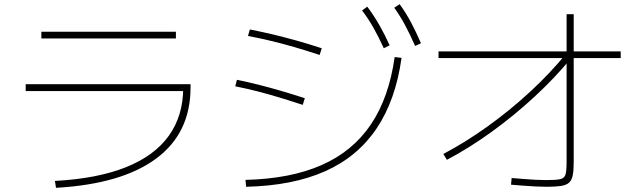

<svg xmlns="http://www.w3.org/2000/svg" viewBox="-20 -875 3040 919"><path d="M243 -9Q446 -20 582.5 -74.5Q719 -129 788 -225Q857 -321 857 -456L874 -439H103V-472H892V-456Q892 -238 727.5 -116Q563 6 248 24ZM178 -691V-723H822V-691Z M1155 -14Q1369 -19 1518.5 -84.5Q1668 -150 1755 -279Q1842 -408 1869 -602L1902 -598Q1874 -396 1782.5 -260Q1691 -124 1535.5 -55Q1380 14 1158 19ZM1429 -373Q1365 -394 1312 -410Q1259 -426 1209.5 -438.5Q1160 -451 1106 -462L1114 -493Q1168 -482 1217.5 -469.5Q1267 -457 1320.5 -441.5Q1374 -426 1439 -405ZM1510 -612Q1446 -633 1391 -649Q1336 -665 1282.5 -678Q1229 -691 1167 -703L1176 -734Q1237 -722 1291 -709Q1345 -696 1400.5 -680.5Q1456 -665 1520 -644ZM1817 -644Q1791 -701 1766.5 -744Q1742 -787 1713 -825L1738 -843Q1770 -800 1795.5 -755.5Q1821 -711 1845 -658ZM1967 -655Q1942 -712 1918.5 -755.5Q1895 -799 1867 -838L1893 -855Q1924 -812 1948 -766.5Q1972 -721 1995 -668Z M2102 -138Q2208 -194 2314 -270Q2420 -346 2516.5 -435Q2613 -524 2688 -616L2714 -597Q2636 -502 2538.5 -412Q2441 -322 2334 -244.5Q2227 -167 2119 -110ZM2597 19Q2574 19 2543 17.5Q2512 16 2481.5 13.5Q2451 11 2426 9L2429 -23Q2453 -21 2483 -18.5Q2513 -16 2543 -14.5Q2573 -13 2595 -13Q2641 -13 2661.5 -17.5Q2682 -22 2687 -40.5Q2692 -59 2692 -98V-807H2726V-98Q2726 -60 2721.5 -36.5Q2717 -13 2704 -1Q2691 11 2665 15Q2639 19 2597 19ZM2079 -597V-629H2951V-597Z"/></svg>

Font: M PLUS 2 ExtraLight
Style: Regular
Weight: 250
Designer: Coji Morishita
Foundry: UNDERFOREST DESIGN
Version: Version 1.001